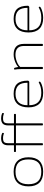

<svg xmlns="http://www.w3.org/2000/svg" viewBox="1318 -2114 802 3478"><g transform="rotate(-90 1719.0 -375.0)"><path d="M347 6Q217 6 149.5 -61.5Q82 -129 82 -259Q82 -391 149.5 -460Q217 -529 347 -529Q475 -529 542 -460Q609 -391 609 -259Q609 -129 542 -61.5Q475 6 347 6ZM347 -28Q462 -28 516 -86.5Q570 -145 570 -261Q570 -378 516 -436.5Q462 -495 347 -495Q230 -495 175.5 -436.5Q121 -378 121 -261Q121 -145 175.5 -86.5Q230 -28 347 -28Z M843 2Q826 2 826 -10V-487H716Q704 -487 704 -501V-509Q704 -523 716 -523H826V-624Q826 -694 856.5 -725Q887 -756 955 -756Q978 -756 1000.5 -751.5Q1023 -747 1037.5 -740.5Q1052 -734 1052 -727Q1052 -721 1049.5 -713Q1047 -705 1042 -705Q1036 -705 1015.5 -713Q995 -721 954 -721Q902 -721 883 -700Q864 -679 864 -624V-523H1186V-624Q1186 -694 1216.5 -725Q1247 -756 1315 -756Q1338 -756 1360.5 -751.5Q1383 -747 1397.5 -740.5Q1412 -734 1412 -727Q1412 -721 1409.5 -713Q1407 -705 1402 -705Q1396 -705 1375.5 -713Q1355 -721 1314 -721Q1262 -721 1243 -700Q1224 -679 1224 -624V-523H1383Q1395 -523 1395 -509V-501Q1395 -487 1383 -487H1224V-10Q1224 2 1207 2H1203Q1186 2 1186 -10V-487H864V-10Q864 2 847 2Z M1778 6Q1648 6 1580.5 -61.5Q1513 -129 1513 -259Q1513 -391 1575.5 -460Q1638 -529 1758 -529Q1882 -529 1939.5 -466Q1997 -403 1997 -270Q1997 -263 1989 -254.5Q1981 -246 1972 -246H1552Q1552 -143 1606.5 -85.5Q1661 -28 1778 -28Q1841 -28 1881.5 -40Q1922 -52 1943 -63.5Q1964 -75 1969 -75Q1974 -75 1977 -67.5Q1980 -60 1980 -55Q1980 -46 1951.5 -31.5Q1923 -17 1877 -5.5Q1831 6 1778 6ZM1552 -278H1959Q1959 -390 1910.5 -442.5Q1862 -495 1758 -495Q1658 -495 1605 -439.5Q1552 -384 1552 -278Z M2223 2Q2207 2 2207 -10V-373Q2207 -427 2204.5 -454.5Q2202 -482 2199.5 -494Q2197 -506 2197 -511Q2197 -516 2204 -519Q2211 -522 2218 -522Q2224 -522 2227 -517.5Q2230 -513 2234 -497Q2238 -481 2245 -445Q2264 -465 2300 -484Q2336 -503 2381 -516Q2426 -529 2470 -529Q2663 -529 2663 -345V-10Q2663 2 2646 2H2642Q2625 2 2625 -10V-345Q2625 -496 2464 -496Q2428 -496 2385 -485Q2342 -474 2304.5 -454.5Q2267 -435 2245 -409V-10Q2245 2 2229 2Z M3135 6Q3005 6 2937.5 -61.5Q2870 -129 2870 -259Q2870 -391 2932.5 -460Q2995 -529 3115 -529Q3239 -529 3296.5 -466Q3354 -403 3354 -270Q3354 -263 3346 -254.5Q3338 -246 3329 -246H2909Q2909 -143 2963.5 -85.5Q3018 -28 3135 -28Q3198 -28 3238.5 -40Q3279 -52 3300 -63.5Q3321 -75 3326 -75Q3331 -75 3334 -67.5Q3337 -60 3337 -55Q3337 -46 3308.5 -31.5Q3280 -17 3234 -5.5Q3188 6 3135 6ZM2909 -278H3316Q3316 -390 3267.5 -442.5Q3219 -495 3115 -495Q3015 -495 2962 -439.5Q2909 -384 2909 -278Z"/></g></svg>

Font: Asap Expanded Thin
Style: Regular
Weight: 100
Width: 7
Designer: Pablo Cosgaya
Foundry: Omnibus-Type
Version: Version 3.001; ttfautohint (v1.8.4.7-5d5b)